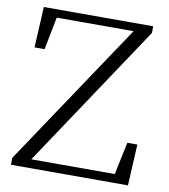

<svg xmlns="http://www.w3.org/2000/svg" viewBox="-82 -795 760 865"><g transform="rotate(10 298.5 -363.0)"><path d="M525.4 -188.5H571.3L561.5 0H26.4V-31.2L465.8 -688.5H114.3L85 -539.1H39.1L48.8 -725.6H548.8V-695.3L112.3 -40H494.1Z"/></g></svg>

Font: GenYoMin TW TTF Light
Style: Regular
Weight: 300
Version: Version 1.300